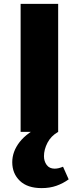

<svg xmlns="http://www.w3.org/2000/svg" viewBox="-20 -678 409 987"><path d="M86 0V-658H279V0ZM194 289Q121 289 82 251.5Q43 214 43 156Q43 101 81 52Q119 3 204 -37L279 0Q242 21 224 56Q206 91 206 125Q206 151 220 170Q234 189 261 189Q271 189 281.5 186.5Q292 184 304 179L333 244Q304 265 270 277Q236 289 194 289Z"/></svg>

Font: Ysabeau SC Black
Style: Regular
Weight: 900
Designer: Christian Thalmann (Catharsis Fonts)
Version: Version 2.001;gftools[0.9.30]; featfreeze: smcp